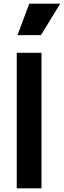

<svg xmlns="http://www.w3.org/2000/svg" viewBox="-20 -1035 351 1055"><path d="M72 0H208V-745H72ZM76 -842H205L311 -1015H141Z"/></svg>

Font: Mluvka
Style: Bold
Weight: 700
Designer: Modified by Jiří Krblich, Original typeface by Gumpita Rahayu
Foundry: Gumpita Rahayu & Jiří Krblich
Version: Version 2.000;Glyphs 3.1.1 (3134)